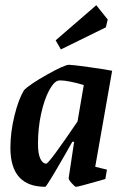

<svg xmlns="http://www.w3.org/2000/svg" viewBox="-20 -709 488 738"><path d="M346 -68 391 -57 385 -21Q382 -20 374.5 -18Q367 -16 357 -13Q281 9 272 9Q268 9 255.5 -5Q243 -19 244 -25L265 -164H258L229 -113Q159 9 154 9Q20 9 20 -141Q20 -201 35.5 -264Q51 -327 72 -362Q93 -384 160.5 -422Q228 -460 245 -460Q258 -460 322.5 -451Q387 -442 411 -437ZM278 -242 302 -382Q277 -390 251.5 -395Q226 -400 211 -400L203 -399Q186 -394 168 -360Q150 -326 138 -271.5Q126 -217 126 -155Q126 -118 135 -99Q144 -80 158 -80Q168 -80 278 -242ZM194 -554 350 -689 394 -634 387 -604 214 -519Z"/></svg>

Font: Grenze Medium
Style: Italic
Weight: 500
Italic angle: -10°
Designer: Renata Polastri
Foundry: Omnibus-Type
Version: Version 1.002; ttfautohint (v1.8)